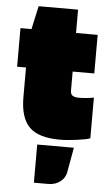

<svg xmlns="http://www.w3.org/2000/svg" viewBox="-57 -641 507 902"><g transform="rotate(5 196.5 -190.0)"><path d="M54 -312H12V-494H64L88 -604H274V-494H376V-312H274V-222Q274 -206 283.5 -199Q293 -192 315 -192Q329 -192 350.5 -194Q372 -196 384 -199V-7Q371 -1 324 5.5Q277 12 241 12Q141 12 97.5 -31.5Q54 -75 54 -172ZM311 44 291 155Q287 186 263.5 205Q240 224 205 224H138V44Z"/></g></svg>

Font: Blinker Black
Style: Regular
Weight: 900
Designer: Juergen Huber
Foundry: supertype
Version: Version 1.017;hotconv 1.0.117;makeotfexe 2.5.65602